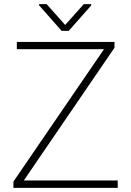

<svg xmlns="http://www.w3.org/2000/svg" viewBox="-20 -915 638 935"><path d="M553.2 -36.1V0H59.1V-36.1ZM537.6 -682.6 71.3 0H45.4V-30.8L510.7 -710.9H537.6ZM519.5 -710.9V-675.3H62V-710.9ZM207 -895 297.4 -793.5 388.2 -895H424.3V-888.7L314.5 -764.6H280.3L169.9 -889.6V-895Z"/></svg>

Font: Roboto ExtraLight
Style: Regular
Weight: 250
Designer: Christian Robertson
Foundry: Google
Version: Version 3.009; 2024